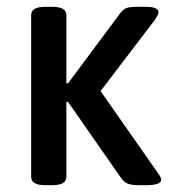

<svg xmlns="http://www.w3.org/2000/svg" viewBox="-20 -545 521 567"><path d="M117 2Q92 2 82 -4.5Q72 -11 72 -23V-500Q72 -512 82 -518.5Q92 -525 117 -525H131Q156 -525 166 -518.5Q176 -512 176 -500V-299H181L335 -506Q344 -518 354 -521.5Q364 -525 389 -525H409Q448 -525 448 -509Q448 -502 437 -486L277 -276L447 -33Q456 -21 456 -14Q456 2 410 2H392Q368 2 356.5 -3Q345 -8 335 -23L181 -244H176V-23Q176 -11 166 -4.5Q156 2 131 2Z"/></svg>

Font: Asap Semi Condensed Medium
Style: Regular
Weight: 500
Width: 4
Designer: Pablo Cosgaya
Foundry: Omnibus-Type
Version: Version 3.001; ttfautohint (v1.8.4.7-5d5b)